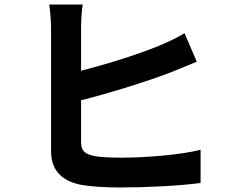

<svg xmlns="http://www.w3.org/2000/svg" viewBox="-20 -808 1040 850"><path d="M346 -788H198C202 -763 206 -713 206 -684V-139C206 -52 256 -5 343 11C386 18 446 22 511 22C622 22 773 15 868 2V-145C785 -123 624 -110 519 -110C474 -110 433 -112 404 -116C359 -125 339 -136 339 -179V-364C469 -397 633 -448 734 -487C768 -500 813 -519 851 -535L797 -661C758 -638 724 -622 688 -607C599 -570 458 -525 339 -495V-684C339 -712 341 -757 346 -788Z"/></svg>

Font: Source Han Sans JP
Style: Bold
Weight: 700
Designer: Ryoko NISHIZUKA 西塚涼子 (kana, bopomofo & ideographs); Paul D. Hunt (Latin, Greek & Cyrillic); Sandoll Communications 산돌커뮤니
Foundry: Adobe
Version: Version 2.002;hotconv 1.0.116;makeotfexe 2.5.65601